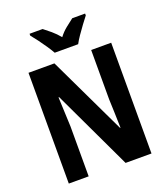

<svg xmlns="http://www.w3.org/2000/svg" viewBox="-165 -1049 1014 1163"><g transform="rotate(-20 342.5 -467.0)"><path d="M609 0H442L200 -512H196Q199 -449 200.5 -405.5Q202 -362 204 -321V0H76V-714H243L483 -211H486Q484 -275 483 -314.5Q482 -354 480 -397V-714H609ZM267 -774Q256 -794 237.5 -821.5Q219 -849 199 -876Q179 -903 163 -922V-934H247Q267 -919 293 -897Q319 -875 342 -847Q364 -876 390 -896.5Q416 -917 438 -934H521V-922Q506 -903 486 -876Q466 -849 447.5 -822Q429 -795 418 -774Z"/></g></svg>

Font: Noto Sans Gurmukhi UI Condensed
Style: Bold
Weight: 700
Width: 3
Designer: Jelle Bosma - Monotype Design Team
Foundry: Monotype Imaging Inc.
Version: Version 2.004; ttfautohint (v1.8.4.7-5d5b)